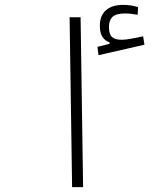

<svg xmlns="http://www.w3.org/2000/svg" viewBox="-20 -764 626 784"><path d="M274.4 0 264.2 -693.4H309.1L319.3 0ZM382.3 -538.6 377.9 -572.8 427.2 -585V-591.3Q387.7 -604.5 387.7 -658.2Q387.7 -700.7 412.8 -722.4Q438 -744.1 482.9 -744.1Q515.6 -744.1 543.9 -734.9L542 -703.6Q529.3 -705.6 517.6 -707.3Q505.9 -709 490.2 -709Q454.1 -709 439.5 -695.1Q424.8 -681.2 424.8 -654.8Q424.8 -625 436.8 -613.3Q448.7 -601.6 477.1 -601.6Q494.1 -601.6 517.6 -606.4Q541 -611.3 564.5 -615.7L569.8 -581.5Z"/></svg>

Font: Cascadia Mono NF ExtraLight
Style: Regular
Weight: 200
Monospace: yes
Designer: Aaron Bell
Foundry: Saja Typeworks
Version: Version 2404.023; ttfautohint (v1.8.4)